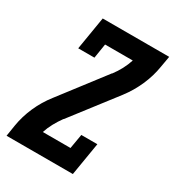

<svg xmlns="http://www.w3.org/2000/svg" viewBox="-177 -839 859 943"><g transform="rotate(30 252.0 -367.5)"><path d="M6 0 16 -63Q25 -119 49 -173.5Q73 -228 110 -275L301 -524H302Q321 -549 335 -575.5Q349 -602 358 -630H201L188 -548H96L127 -735H504L493 -672Q484 -616 460 -561.5Q436 -507 400 -460L208 -211H207Q189 -186 174.5 -159.5Q160 -133 151 -105H308L322 -187H413L382 0Z"/></g></svg>

Font: Iosevka Curly Slab XBdObl
Style: Regular
Weight: 800
Italic angle: -9°
Monospace: yes
Designer: Belleve Invis
Foundry: Belleve Invis
Version: Version 11.1.0; ttfautohint (v1.8.3)